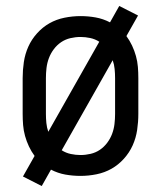

<svg xmlns="http://www.w3.org/2000/svg" viewBox="-20 -582 540 644"><path d="M120 42 57 10 96 -59Q85 -74 77 -91Q69 -108 64 -126Q59 -144 57.5 -162.5Q56 -181 56 -200V-320Q56 -347 60 -374Q64 -401 75 -425.5Q86 -450 104.5 -470.5Q123 -491 146 -504Q169 -517 196 -522.5Q223 -528 250 -528Q276 -528 301 -523.5Q326 -519 349 -507L380 -562L443 -530L404 -461Q415 -446 423 -429Q431 -412 436 -394Q441 -376 442.5 -357.5Q444 -339 444 -320V-200Q444 -173 440 -146Q436 -119 425 -94.5Q414 -70 395.5 -49.5Q377 -29 354 -16Q331 -3 304 2.5Q277 8 250 8Q224 8 199 3.5Q174 -1 151 -13ZM142 -140 313 -442Q299 -451 282.5 -454.5Q266 -458 250 -458Q233 -458 216 -454Q199 -450 185 -440.5Q171 -431 160.5 -417Q150 -403 144 -387Q138 -371 136 -354Q134 -337 134 -320V-200Q134 -185 135.5 -169.5Q137 -154 142 -140ZM250 -62Q267 -62 284 -66Q301 -70 315 -79.5Q329 -89 339.5 -103Q350 -117 356 -133Q362 -149 364 -166Q366 -183 366 -200V-320Q366 -335 364.5 -350.5Q363 -366 358 -380L187 -78Q201 -69 217.5 -65.5Q234 -62 250 -62Z"/></svg>

Font: Iosevka Term SS14
Style: Regular
Weight: 400
Monospace: yes
Designer: Belleve Invis
Foundry: Belleve Invis
Version: Version 24.1.1; ttfautohint (v1.8.4)